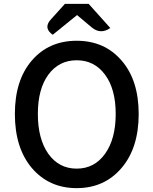

<svg xmlns="http://www.w3.org/2000/svg" viewBox="-20 -961 794 994"><path d="M145 -91Q57 -195 57 -371Q57 -546 145 -648Q233 -750 377 -750Q521 -750 609 -648Q698 -546 698 -371Q698 -195 609 -91Q520 13 377 13Q234 13 145 -91ZM524 -574Q469 -649 377 -649Q285 -649 230 -574Q176 -500 176 -371Q176 -242 230 -165Q285 -88 377 -88Q469 -88 524 -165Q579 -242 579 -371Q579 -500 524 -574ZM253 -781Q203 -816 243 -860L316 -941H439L551 -816Q501 -781 455 -819L379 -883Z"/></svg>

Font: Swei Half Moon CJK SC
Style: Medium
Weight: 500
Version: Version 2.071